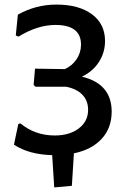

<svg xmlns="http://www.w3.org/2000/svg" viewBox="-20 -669 564 839"><path d="M217 150 208 9Q105 6 41 -37L60 -127L69 -130Q133 -77 219 -77Q284 -77 324.5 -108Q365 -139 365 -189Q365 -229 340 -255Q315 -281 269 -290H135L127 -298L133 -369L263 -367Q295 -381 314.5 -410Q334 -439 334 -474Q334 -560 222 -560Q144 -560 61 -509L49 -514L58 -605Q137 -649 226 -649Q325 -649 382 -606.5Q439 -564 439 -490Q439 -440 412.5 -398.5Q386 -357 338 -334Q468 -303 468 -181Q468 -110 424.5 -62.5Q381 -15 303 1L294 143Z"/></svg>

Font: Alegreya Sans Medium
Style: Regular
Weight: 500
Designer: Juan Pablo del Peral
Foundry: Huerta Tipografica
Version: Version 2.007